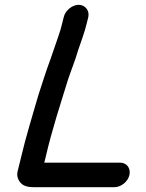

<svg xmlns="http://www.w3.org/2000/svg" viewBox="-20 -728 608 798"><path d="M245 -657 239 -633C231 -597 218 -566 206 -529L188 -477C173 -438 153 -374 139 -331C115 -247 88 -162 68 -76L53 -15C50 -2 52 9 57 19C68 40 84 50 121 50H455C483 50 512 27 518 -1C524 -29 507 -52 479 -52H164L170 -76C196 -189 230 -291 263 -398C279 -446 292 -475 305 -520C318 -559 332 -594 341 -633L347 -657C353 -684 334 -708 307 -708C280 -708 251 -684 245 -657Z"/></svg>

Font: Electronic
Style: UltBlkIt
Weight: 500
Version: Version 1.011